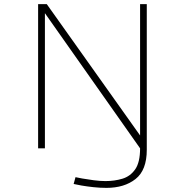

<svg xmlns="http://www.w3.org/2000/svg" viewBox="-20 -720 915 932"><path d="M496.5 192Q465.5 192 433.2 188.5Q401 185 375.2 180.5Q349.5 176 337.5 173L346.5 140Q354.5 142 379.5 146.5Q404.5 151 435.5 155Q466.5 159 492 159Q536 159 574.2 147.5Q612.5 136 636.2 102Q660 68 660 0L198 -656V0H165V-700H207L660 -62.5V-700H692.5V7Q692.5 106 638 149Q583.5 192 496.5 192Z"/></svg>

Font: Trispace SemiExpanded Thin
Style: Regular
Weight: 100
Width: 6
Designer: Tyler Finck
Foundry: Etcetera Type Company
Version: Version 1.210; ttfautohint (v1.8.3)